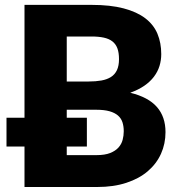

<svg xmlns="http://www.w3.org/2000/svg" viewBox="-20 -748 717 768"><path d="M78 -277V-728.5H346Q421.5 -728.5 474.5 -714.5Q527.5 -700.5 561 -675Q594.5 -649.5 609.8 -613Q625 -576.5 625 -531.5Q625 -507 618 -484.2Q611 -461.5 596 -441.5Q581 -421.5 557.5 -405.2Q534 -389 501 -377Q573 -359.5 607.5 -320.2Q642 -281 642 -219.5Q642 -173 624 -133Q606 -93 571.2 -63.2Q536.5 -33.5 485.5 -16.8Q434.5 0 369 0H78V-162H6V-277ZM247 -422H335Q363 -422 385.5 -426Q408 -430 423.8 -440Q439.5 -450 447.8 -467.5Q456 -485 456 -511.5Q456 -537.5 449.5 -554.8Q443 -572 429.5 -582.5Q416 -593 395.2 -597.5Q374.5 -602 346 -602H247ZM247 -309V-277H327.5V-162H247V-127.5H366Q399.5 -127.5 420.8 -136Q442 -144.5 454 -158Q466 -171.5 470.5 -188.5Q475 -205.5 475 -223Q475 -243 469.8 -259Q464.5 -275 451.8 -286Q439 -297 418 -303Q397 -309 365 -309Z"/></svg>

Font: Lato Black
Style: Regular
Weight: 900
Designer: Lukasz Dziedzic
Foundry: tyPoland Lukasz Dziedzic
Version: Version 2.007; 2014-02-27